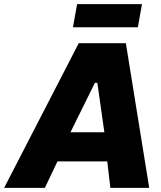

<svg xmlns="http://www.w3.org/2000/svg" viewBox="-73 -909 780 929"><path d="M-53 0H144L205 -128H446L461 0H649L536 -700H308ZM280 -777H594L614 -889H300ZM268 -269 386 -508H398L432 -269Z"/></svg>

Font: Fixel Display ExtraBold
Style: Italic
Weight: 800
Italic angle: -10°
Designer: AlfaBravo + MacPaw
Foundry: Kyrylo Tkachov, Marchela Mozhyna, Serhii Makarenko, Maria Weinstein, Zakhar Kryvoshyya
Version: Version 1.210;Glyphs 3.2 (3217)